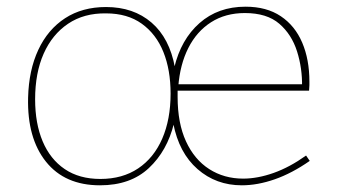

<svg xmlns="http://www.w3.org/2000/svg" viewBox="-20 -548 1012 574"><path d="M279 6Q174 6 117.5 -64.5Q61 -135 64 -256Q66 -338 94.5 -399Q123 -460 174.5 -493.5Q226 -527 297 -527Q379 -527 433 -480.5Q487 -434 503 -346H501Q521 -430 576.5 -479Q632 -528 714 -528Q777 -528 819.5 -499.5Q862 -471 883.5 -420.5Q905 -370 905 -304Q905 -298 905 -293.5Q905 -289 904 -277H504L511 -282Q511 -276 511 -270Q511 -264 511 -258Q511 -180 536 -125.5Q561 -71 605.5 -42.5Q650 -14 707 -14Q750 -14 798 -31Q846 -48 895 -83L906 -67Q853 -30 801.5 -12Q750 6 703 6Q626 6 570.5 -42.5Q515 -91 498 -179H500Q480 -97 425 -45.5Q370 6 279 6ZM280 -13Q346 -13 393 -44.5Q440 -76 465 -133.5Q490 -191 490 -268Q490 -339 468.5 -392.5Q447 -446 404 -477Q361 -508 297 -508Q231 -509 183.5 -477Q136 -445 110.5 -387.5Q85 -330 85 -251Q85 -179 107.5 -125.5Q130 -72 173.5 -42.5Q217 -13 280 -13ZM513 -289 506 -296H890L883 -289Q884 -344 868 -394.5Q852 -445 815 -477Q778 -509 712 -509Q654 -509 611 -481.5Q568 -454 543 -404.5Q518 -355 513 -289Z"/></svg>

Font: Bitter Thin
Style: Regular
Weight: 100
Designer: Sol Matas, and Bitter project Authors
Foundry: Sol Matas
Version: Version 2.002